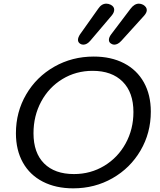

<svg xmlns="http://www.w3.org/2000/svg" viewBox="-20 -1019 875 1049"><path d="M67 -291Q67 -407 123 -503Q179 -599 276.5 -654.5Q374 -710 492 -710Q587 -710 657.5 -673.5Q728 -637 766 -569Q804 -501 804 -409Q804 -293 748 -197Q692 -101 595 -45.5Q498 10 380 10Q285 10 214 -26.5Q143 -63 105 -131Q67 -199 67 -291ZM709 -407Q709 -514 650 -573Q591 -632 486 -632Q395 -632 321 -587Q247 -542 205 -464Q163 -386 163 -291Q163 -184 221 -126Q279 -68 384 -68Q475 -68 549.5 -113Q624 -158 666.5 -235.5Q709 -313 709 -407ZM575 -801Q575 -815 587 -831L693 -971Q714 -999 739 -999Q750 -999 762 -993Q782 -981 782 -964Q782 -950 768 -934L643 -796Q624 -775 604 -775Q596 -775 588 -780Q575 -787 575 -801ZM406 -801Q406 -814 417 -831L517 -972Q535 -999 561 -999Q573 -999 585 -993Q604 -983 604 -966Q604 -951 591 -935L473 -796Q455 -775 435 -775Q426 -775 418 -780Q406 -788 406 -801Z"/></svg>

Font: Kodchasan Medium
Style: Italic
Weight: 500
Italic angle: -10°
Version: Version 1.000; ttfautohint (v1.6)